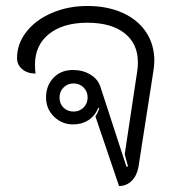

<svg xmlns="http://www.w3.org/2000/svg" viewBox="-20 -613 583 642"><path d="M299 -224Q308 -237 312 -252L309 -253Q298 -226 276 -211.5Q254 -197 225 -197Q187 -197 160.5 -223Q134 -249 134 -287Q134 -327 159 -353Q184 -379 224 -379Q257 -379 282.5 -363.5Q308 -348 316 -322L403 -55L408 -57L397 -97L439 -376Q441 -386 441 -405Q441 -467 396.5 -502Q352 -537 272 -537Q191 -537 144 -499.5Q97 -462 97 -397Q97 -378 99 -367Q72 -367 54.5 -381.5Q37 -396 37 -419Q37 -467 68.5 -507Q100 -547 154 -570Q208 -593 272 -593Q339 -593 390 -570Q441 -547 468.5 -505.5Q496 -464 496 -410Q496 -394 493 -376L443 -55Q438 -26 420.5 -8.5Q403 9 378 9ZM273 -287Q273 -307 259.5 -320.5Q246 -334 226 -334Q206 -334 192.5 -320.5Q179 -307 179 -287Q179 -266 192.5 -253Q206 -240 226 -240Q246 -240 259.5 -253.5Q273 -267 273 -287Z"/></svg>

Font: K2D ExtraLight
Style: Regular
Weight: 275
Designer: Katatrad Aksorn Co.,Ltd.
Foundry: Cadson Demak Co.,Ltd.
Version: Version 1.000; ttfautohint (v1.6)